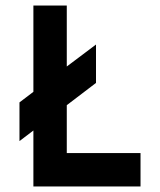

<svg xmlns="http://www.w3.org/2000/svg" viewBox="-20 -670 575 690"><path d="M50 -163 100 -201V0H485V-120H220V-292L325 -372V-510L220 -431V-650H100V-340L50 -302Z"/></svg>

Font: Grotesk 03
Style: Bold
Weight: 500
Designer: Frank Adebiaye, contributions by Jérémy Landes, Ariel Martín Pérez
Foundry: Velvetyne Type Foundry
Version: Version 3.000;Glyphs 3.1.2 (3150)